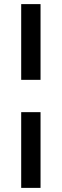

<svg xmlns="http://www.w3.org/2000/svg" viewBox="-20 -745 300 933"><path d="M177 -357H83V-725H177ZM177 168H83V-200H177Z"/></svg>

Font: Work Sans Medium
Style: Regular
Weight: 500
Designer: Wei Huang
Foundry: Wei Huang
Version: Version 1.500